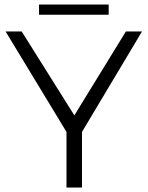

<svg xmlns="http://www.w3.org/2000/svg" viewBox="-20 -840 662 860"><path d="M466.8 -819.8V-773.9H154.8V-819.8ZM616.2 -699.2 347.2 -249V0H277.8V-249L4.9 -699.2H77.1L313 -323.2L543.9 -699.2Z"/></svg>

Font: Montserrat arm Light
Style: Regular
Weight: 300
Designer: Julieta Ulanovsky
Foundry: Julieta Ulanovsky
Version: Version 6.000;PS 006.000;hotconv 1.0.88;makeotf.lib2.5.64775